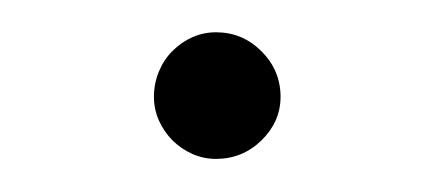

<svg xmlns="http://www.w3.org/2000/svg" viewBox="-20 -354 265 116"><path d="M73 -295.5Q73 -303.5 76 -310.8Q79 -318 84.2 -323.2Q89.5 -328.5 96.2 -331.5Q103 -334.5 110.5 -334.5Q126.5 -334.5 138 -323Q149.5 -311.5 149.5 -295.5Q149.5 -280.5 138 -269.2Q126.5 -258 110.5 -258Q103 -258 96.2 -261Q89.5 -264 84.2 -269.2Q79 -274.5 76 -281.2Q73 -288 73 -295.5Z"/></svg>

Font: Lato ExtraLight
Style: Italic
Weight: 275
Italic angle: -7°
Designer: Lukasz Dziedzic with Adam Twardoch and Botio Nikoltchev
Foundry: tyPoland Lukasz Dziedzic
Version: Version 2.015; 2015-08-06; http://www.latofonts.com/